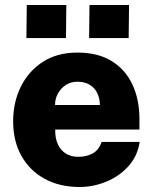

<svg xmlns="http://www.w3.org/2000/svg" viewBox="-20 -737 612 767"><path d="M200.5 -219.5Q200 -184 211.5 -159.8Q223 -135.5 244 -123Q265 -110.5 293 -110.5Q325 -110.5 349.8 -123.8Q374.5 -137 386 -170H538Q529.5 -113.5 493.2 -73.2Q457 -33 405 -11.5Q353 10 297.5 10Q218.5 10 158.8 -22.5Q99 -55 65.8 -114Q32.5 -173 32.5 -252.5Q32.5 -328 63 -390.2Q93.5 -452.5 151 -489.8Q208.5 -527 289.5 -527Q371.5 -527 426.5 -492.8Q481.5 -458.5 509.2 -398.8Q537 -339 537 -262V-219.5ZM200 -317.5H379Q379 -343 369 -364.2Q359 -385.5 339 -398Q319 -410.5 289.5 -410.5Q262.5 -410.5 242.5 -397.2Q222.5 -384 211 -362.8Q199.5 -341.5 200 -317.5ZM336 -585 337.5 -717H495.5L494 -585ZM85.5 -585 87 -717H245L243.5 -585Z"/></svg>

Font: Public Sans ExtraBold
Style: Regular
Weight: 800
Designer: The Public Sans Project Authors: Dan O. Williams and USWDS (Libre Franklin designed by Pablo Impallari and Rodrigo Fuenz
Version: Version 1.007